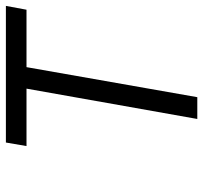

<svg xmlns="http://www.w3.org/2000/svg" viewBox="-39 -651 690 652"><g transform="rotate(-90 306.0 -325.0)"><path d="M612 -650 599 -580H404L302 0H228L331 -580H136L148 -650Z"/></g></svg>

Font: Overused Grotesk
Style: Italic
Weight: 400
Italic angle: -10°
Version: Version 0.003